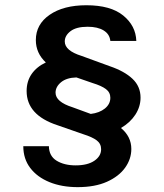

<svg xmlns="http://www.w3.org/2000/svg" viewBox="-20 -676 640 750"><path d="M493 -94Q493 -55 468.8 -21Q444.5 13 397.8 34Q351 55 283.5 55Q221.5 55 173.5 35.5Q125.5 16 98.2 -19.8Q71 -55.5 71 -105H171Q171.5 -66.5 201.2 -48.2Q231 -30 275.5 -30Q322 -30 348.5 -48Q375 -66 375 -93Q375 -114.5 358 -127.5Q341 -140.5 306 -151.5L204 -187Q84 -226.5 84 -320.5Q84 -358.5 103.5 -386.8Q123 -415 159 -432Q120 -468.5 120 -519.5Q120 -581 174 -618.2Q228 -655.5 317.5 -655.5Q412 -655.5 461.2 -615.5Q510.5 -575.5 512.5 -516H411Q408.5 -542.5 385 -557Q361.5 -571.5 322.5 -571.5Q278 -571.5 255.5 -554.2Q233 -537 233 -514Q233 -478 299 -457.5L408.5 -417.5Q466 -398 497.5 -368.2Q529 -338.5 529 -294.5Q529 -259.5 508.8 -228.2Q488.5 -197 452.5 -176Q493 -142.5 493 -94ZM263.5 -257 334.5 -231Q368.5 -235 389.8 -252.2Q411 -269.5 411 -294Q411 -315 393.8 -328Q376.5 -341 342 -351.5L278.5 -373.5Q240 -372.5 218.5 -354.8Q197 -337 197 -314Q197 -278 263.5 -257Z"/></svg>

Font: Karla SemiBold
Style: Regular
Weight: 600
Designer: Jonathan Pinhorn
Version: Version 2.004; ttfautohint (v1.8.4.7-5d5b);gftools[0.9.33]